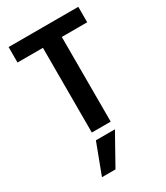

<svg xmlns="http://www.w3.org/2000/svg" viewBox="-225 -769 969 1119"><g transform="rotate(-30 260.0 -209.5)"><path d="M209 255H118L195 51H323ZM495 -570H324V0H197V-570H26V-674H495Z"/></g></svg>

Font: Hind Madurai SemiBold
Style: Regular
Weight: 600
Designer: Jyotish Sonowal
Foundry: Indian Type Foundry
Version: Version 1.001;PS 1.0;hotconv 1.0.86;makeotf.lib2.5.63406; tt